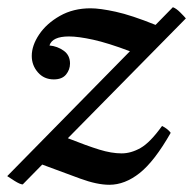

<svg xmlns="http://www.w3.org/2000/svg" viewBox="-43 -500 535 532"><path d="M-23 -12 317 -358Q256 -381 215 -390Q174 -399 148 -399Q102 -399 94 -374Q116 -372 133.5 -359.5Q151 -347 151 -324Q151 -307 140 -293.5Q129 -280 106 -280Q79 -280 62 -299.5Q45 -319 45 -345Q45 -374 65.5 -404.5Q86 -435 123 -456Q160 -477 208 -477Q234 -477 277.5 -467.5Q321 -458 388 -431L436 -480Q445 -477 456.5 -465.5Q468 -454 472 -449L145 -117Q198 -96 232 -85.5Q266 -75 294 -75Q320 -75 346.5 -90Q373 -105 406 -151Q422 -143 430 -132Q385 -53 344 -20.5Q303 12 260 12Q226 12 179.5 -5Q133 -22 74 -44L20 11Q13 11 -3 1Q-19 -9 -23 -12Z"/></svg>

Font: Tiro Devanagari Hindi
Style: Italic
Weight: 400
Italic angle: -11°
Designer: Devanagari: John Hudson & Fiona Ross, assisted by Paul Hanslow. Latin: John Hudson with Paul Hanslow, assisted by Kaja S
Foundry: Tiro Typeworks Ltd.
Version: Version 1.52